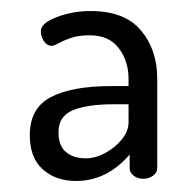

<svg xmlns="http://www.w3.org/2000/svg" viewBox="-20 -760 354 348"><path d="M265 -617V-455Q265 -447.2 257.5 -441.6Q250 -436 239 -436Q229.4 -436 222.2 -441.6Q215 -447.2 215 -455V-480Q173.8 -432 118 -432Q81 -432 57.5 -453Q34 -474 34 -515Q34 -564 72.2 -584Q110.4 -604 181.8 -604H213V-617.1Q213 -649.1 195.4 -672.5Q177.8 -696 142.6 -696Q124 -696 111 -692Q98 -688 87 -682Q82.6 -680 79.8 -678.5Q77.1 -677 73.8 -677Q65 -677 59.5 -685.5Q54 -694 54 -703.6Q54 -718 82.8 -729Q111.7 -740 144.2 -740Q206 -740 235.5 -704.9Q265 -669.9 265 -617ZM86 -520Q86 -496 99.5 -484.5Q113 -473 135.3 -473Q153 -473 171.4 -483.1Q189.8 -493.2 201.4 -508.1Q213 -523 213 -538V-571H185.5Q139 -571 112.5 -560.4Q86 -549.8 86 -520Z"/></svg>

Font: Dosis
Style: Regular
Weight: 400
Designer: Edgar Tolentino, Pablo Impallari, Igino Marini
Foundry: Edgar Tolentino, Pablo Impallari, Igino Marini
Version: Version 1.007;Glyphs 3.1.1 (3134)